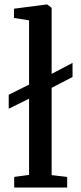

<svg xmlns="http://www.w3.org/2000/svg" viewBox="-20 -839 364 859"><path d="M43.5 0V-47.5L110 -56.5V-397.5L19 -352.5V-415L110 -460.5V-748L42.5 -758.5V-800L188.5 -819H191L211 -804V-508.5L304.5 -557.5V-494.5L211 -446V-55.5L280.5 -47.5V0Z"/></svg>

Font: Merriweather 24pt SemiCondensed
Style: Regular
Weight: 400
Width: 4
Designer: Eben Sorkin
Foundry: Eben Sorkin
Version: Version 2.100